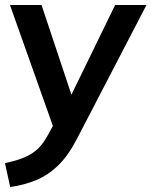

<svg xmlns="http://www.w3.org/2000/svg" viewBox="-22 -525 609 772"><path d="M209 33 18 -505H145L277 -109ZM19 227 -2 131Q46 121 78 107Q110 93 131.5 72Q153 51 170 19L203 -41L248 -109L441 -505H567L287 34Q253 100 212.5 139.5Q172 179 124 199Q76 219 19 227Z"/></svg>

Font: Muli
Style: Bold Italic
Weight: 700
Italic angle: -4.541°
Designer: Vernon Adams
Foundry: Vernon Adams
Version: Version 2.100; ttfautohint (v1.8.1.43-b0c9)